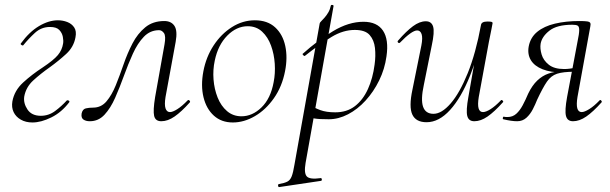

<svg xmlns="http://www.w3.org/2000/svg" viewBox="-20 -481 2467 776"><path d="M111 14Q84 14 64 2.5Q44 -9 35 -28Q26 -47 30 -71Q38 -115 73.5 -147.5Q109 -180 152 -208Q197 -238 214 -258.5Q231 -279 235 -305Q237 -316 234 -332Q231 -348 219.5 -360Q208 -372 182 -372Q147 -372 121 -348Q95 -324 74 -298Q72 -296 67 -299Q62 -302 64 -305Q98 -352 137.5 -375.5Q177 -399 214 -399Q234 -399 252 -392Q270 -385 280 -370Q290 -355 285 -330Q278 -291 247.5 -263Q217 -235 181 -209Q144 -183 114.5 -156Q85 -129 78 -91Q74 -64 91 -38.5Q108 -13 145 -13Q177 -13 203 -32.5Q229 -52 250 -75Q253 -77 257.5 -74.5Q262 -72 260 -68Q229 -27 187.5 -6.5Q146 14 111 14Z M343 9Q327 9 317 2Q307 -5 310 -23Q314 -40 327 -43Q340 -46 356 -46Q389 -46 410.5 -71.5Q432 -97 448 -136.5Q464 -176 479.5 -221Q495 -266 515.5 -305.5Q536 -345 567 -370.5Q598 -396 644 -396Q672 -396 685 -376.5Q698 -357 690 -312L649 -89Q644 -58 649 -43Q654 -28 667 -28Q678 -28 697 -40Q716 -52 738 -75Q742 -79 746 -74.5Q750 -70 747 -67Q713 -29 685.5 -10Q658 9 632 9Q608 9 603 -12.5Q598 -34 607 -89L645 -302Q651 -336 642.5 -347.5Q634 -359 623 -359Q587 -359 561.5 -332.5Q536 -306 517 -264Q498 -222 481 -175Q464 -128 445.5 -86Q427 -44 402.5 -17.5Q378 9 343 9Z M921 14Q875 14 844.5 -13.5Q814 -41 802.5 -88Q791 -135 802 -193Q813 -251 843.5 -297.5Q874 -344 917.5 -371.5Q961 -399 1010 -399Q1061 -399 1092 -370.5Q1123 -342 1133 -295Q1143 -248 1132 -193Q1120 -131 1087 -84Q1054 -37 1010 -11.5Q966 14 921 14ZM956 -11Q1000 -11 1037 -47Q1074 -83 1086 -149Q1093 -184 1090.5 -223Q1088 -262 1075.5 -296.5Q1063 -331 1039.5 -353Q1016 -375 981 -375Q936 -375 898.5 -337Q861 -299 848 -236Q840 -199 843 -160Q846 -121 859.5 -87Q873 -53 897.5 -32Q922 -11 956 -11Z M1109 275Q1105 276 1104 270Q1103 264 1107 263Q1130 259 1141.5 253Q1153 247 1159 231.5Q1165 216 1170 185L1272 -386Q1272 -389 1278 -395Q1284 -401 1292 -410Q1300 -419 1307 -431Q1314 -443 1317 -458Q1318 -462 1323.5 -461Q1329 -460 1328 -456L1215 178Q1208 219 1220 232Q1232 245 1275 239Q1279 237 1280.5 243Q1282 249 1277 250ZM1309 1Q1269 1 1252 -2Q1235 -5 1221 -8L1231 -58Q1250 -45 1274.5 -36Q1299 -27 1335 -27Q1382 -27 1414.5 -52Q1447 -77 1467 -121Q1487 -165 1494 -220Q1499 -255 1495.5 -287Q1492 -319 1474 -339.5Q1456 -360 1414 -360Q1367 -360 1320.5 -332Q1274 -304 1212 -255Q1209 -254 1205 -258.5Q1201 -263 1204 -264Q1263 -317 1326 -355Q1389 -393 1449 -393Q1504 -393 1528 -357Q1552 -321 1542 -253Q1535 -202 1512.5 -156Q1490 -110 1457.5 -74.5Q1425 -39 1386.5 -19Q1348 1 1309 1Z M1704 13Q1661 13 1646.5 -18Q1632 -49 1647 -119L1683 -297Q1689 -328 1684 -343Q1679 -358 1666 -358Q1655 -358 1637 -345Q1619 -332 1597 -309Q1593 -305 1589 -309Q1585 -313 1589 -317Q1622 -355 1649 -375Q1676 -395 1701 -395Q1724 -395 1730.5 -373.5Q1737 -352 1725 -297L1693 -138Q1680 -78 1690 -49.5Q1700 -21 1732 -21Q1765 -21 1801.5 -63Q1838 -105 1870.5 -185.5Q1903 -266 1924 -380L1935 -379Q1915 -263 1879.5 -174.5Q1844 -86 1799 -36.5Q1754 13 1704 13ZM1897 9Q1874 9 1868.5 -12.5Q1863 -34 1873 -89L1924 -380Q1926 -394 1950 -394Q1963 -394 1967 -392.5Q1971 -391 1971 -388Q1971 -385 1966 -361.5Q1961 -338 1956 -312L1915 -89Q1905 -28 1932 -28Q1944 -28 1963 -40Q1982 -52 2004 -75Q2007 -79 2011.5 -74.5Q2016 -70 2012 -67Q1978 -29 1950.5 -10Q1923 9 1897 9Z M2070 9Q2059 9 2045 7Q2031 5 2014 1Q2011 0 2012.5 -5.5Q2014 -11 2018 -9Q2022 -8 2031 -8Q2052 -8 2066.5 -21Q2081 -34 2092.5 -55.5Q2104 -77 2115 -103Q2131 -136 2151.5 -155.5Q2172 -175 2196.5 -183.5Q2221 -192 2248 -192L2253 -188Q2206 -188 2173 -201Q2140 -214 2125.5 -238Q2111 -262 2117 -294Q2124 -330 2151.5 -352.5Q2179 -375 2223 -385.5Q2267 -396 2321 -396Q2343 -396 2353 -394.5Q2363 -393 2365.5 -388.5Q2368 -384 2366 -375L2314 -89Q2304 -28 2331 -28Q2342 -28 2361.5 -40Q2381 -52 2403 -75Q2406 -79 2410 -74.5Q2414 -70 2411 -67Q2377 -29 2349.5 -10Q2322 9 2296 9Q2273 9 2267.5 -12.5Q2262 -34 2272 -89L2314 -312Q2321 -345 2321 -359.5Q2321 -374 2314.5 -377.5Q2308 -381 2293 -381Q2231 -381 2200.5 -357Q2170 -333 2165 -304Q2162 -285 2169 -261Q2176 -237 2198 -219.5Q2220 -202 2260 -202Q2282 -202 2307 -208L2301 -191Q2256 -191 2231.5 -183Q2207 -175 2190.5 -151Q2174 -127 2151 -78Q2144 -60 2133.5 -39.5Q2123 -19 2107.5 -5Q2092 9 2070 9Z"/></svg>

Font: Cormorant Light
Style: Italic
Weight: 300
Italic angle: -10°
Designer: Christian Thalmann (Catharsis Fonts)
Foundry: Catharsis Fonts
Version: Version 4.000